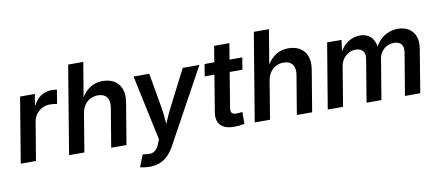

<svg xmlns="http://www.w3.org/2000/svg" viewBox="-78 -1042 3588 1563"><g transform="rotate(-10 1715.5 -260.5)"><path d="M20 0 109.4 -539.1H231.4L216.8 -449.2H221.7Q243.7 -496.1 283.2 -521Q322.8 -545.9 370.1 -545.9Q381.3 -545.9 393.6 -545.2Q405.8 -544.4 414.6 -543L395.5 -427.7Q387.2 -429.7 370.4 -431.6Q353.5 -433.6 336.9 -433.6Q303.2 -433.6 273.7 -418.9Q244.1 -404.3 224.4 -377.7Q204.6 -351.1 198.2 -314.5L146 0Z M597.7 -313.5 545.9 0H419.4L540 -727.5H665L611.3 -405.3H595.2Q619.1 -452.1 647.9 -483.6Q676.8 -515.1 712.9 -531Q749 -546.9 793 -546.9Q848.6 -546.9 887.9 -522.9Q927.2 -499 944.6 -453.1Q961.9 -407.2 950.7 -341.3L894 0H767.6L821.3 -321.8Q830.6 -377.9 807.1 -408.4Q783.7 -439 733.9 -439Q700.7 -439 672.1 -424.6Q643.6 -410.2 624 -382.3Q604.5 -354.5 597.7 -313.5Z M971.2 196.8 1010.7 97.7 1035.2 100.6Q1061 106 1081.8 102.1Q1102.5 98.1 1118.7 82.8Q1134.8 67.4 1146 39.1L1162.6 1L1047.4 -539.1H1177.2L1228 -248.5Q1236.3 -198.2 1240 -147.9Q1243.7 -97.7 1248.5 -45.9H1214.8Q1236.8 -97.7 1258.1 -148.2Q1279.3 -198.7 1305.2 -248.5L1454.1 -539.1H1591.8L1256.3 73.2Q1233.4 115.7 1203.9 145.8Q1174.3 175.8 1137.2 191.4Q1100.1 207 1053.2 207Q1028.8 207 1006.8 204.1Q984.9 201.2 971.2 196.8Z M1946.3 -539.1 1929.7 -439.9H1618.2L1634.3 -539.1ZM1736.8 -671.4H1862.8L1776.9 -152.3Q1772.5 -123 1782.7 -110.1Q1793 -97.2 1822.3 -97.2Q1831.5 -97.2 1846.2 -98.6Q1860.8 -100.1 1870.1 -101.6L1869.1 -3.4Q1850.1 1.5 1828.4 3.7Q1806.6 5.9 1785.6 5.9Q1706.5 5.9 1671.9 -31.7Q1637.2 -69.3 1648.9 -140.1Z M2132.3 -313.5 2080.6 0H1954.1L2074.7 -727.5H2199.7L2146 -405.3H2129.9Q2153.8 -452.1 2182.6 -483.6Q2211.4 -515.1 2247.6 -531Q2283.7 -546.9 2327.6 -546.9Q2383.3 -546.9 2422.6 -522.9Q2461.9 -499 2479.2 -453.1Q2496.6 -407.2 2485.4 -341.3L2428.7 0H2302.2L2356 -321.8Q2365.2 -377.9 2341.8 -408.4Q2318.4 -439 2268.6 -439Q2235.4 -439 2206.8 -424.6Q2178.2 -410.2 2158.7 -382.3Q2139.2 -354.5 2132.3 -313.5Z M2557.6 0 2647.5 -539.1H2766.6L2749.5 -412.1L2739.7 -416Q2759.8 -462.9 2788.6 -491.9Q2817.4 -521 2851.1 -534.7Q2884.8 -548.3 2918.9 -548.3Q2960.4 -548.3 2989 -530.5Q3017.6 -512.7 3033 -480.2Q3048.3 -447.8 3049.8 -403.3L3035.6 -411.1Q3054.7 -457 3085.2 -487.5Q3115.7 -518.1 3154.1 -533.2Q3192.4 -548.3 3232.9 -548.3Q3283.7 -548.3 3320.8 -525.9Q3357.9 -503.4 3374.8 -460.9Q3391.6 -418.5 3381.3 -357.9L3322.3 0H3195.8L3253.9 -347.2Q3259.3 -381.3 3251 -401.9Q3242.7 -422.4 3224.1 -431.6Q3205.6 -440.9 3181.6 -440.9Q3148.4 -440.9 3122.1 -426.5Q3095.7 -412.1 3078.6 -387.7Q3061.5 -363.3 3056.6 -332.5L3001.5 0H2878.4L2937 -352.5Q2943.8 -395 2923.6 -418Q2903.3 -440.9 2866.2 -440.9Q2836.4 -440.9 2809.3 -427Q2782.2 -413.1 2762.9 -387Q2743.7 -360.8 2737.8 -324.2L2684.1 0Z"/></g></svg>

Font: Inter 18pt SemiBold
Style: Italic
Weight: 600
Italic angle: -9.3988°
Designer: Rasmus Andersson
Foundry: rsms
Version: Version 4.001;git-66647c0bb